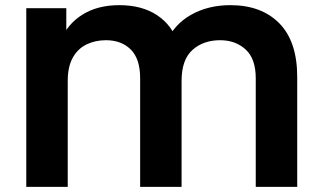

<svg xmlns="http://www.w3.org/2000/svg" viewBox="-20 -732 1261 752"><path d="M82.9 0V-700H239.7V-547.5L217.8 -573.4Q244.4 -638.6 303.7 -675.2Q363 -711.8 447.2 -711.8Q536.2 -711.8 595.8 -672.1Q655.4 -632.4 677.8 -560.7L630.6 -565Q661.1 -636.2 728.2 -674Q795.3 -711.8 882.1 -711.8Q1004.3 -711.8 1074.2 -640.5Q1144.1 -569.2 1144.1 -430.4V0H981.7V-425.2Q981.7 -501.8 942.2 -538.1Q902.6 -574.5 842.1 -574.5Q776.2 -574.5 733.7 -536.3Q691.2 -498.2 691.2 -414.8V0H528.9V-425.2Q528.9 -501.8 492.1 -538.1Q455.3 -574.5 395.4 -574.5Q352.6 -574.5 318.5 -557.8Q284.4 -541 264.9 -505.9Q245.3 -470.7 245.3 -414.8V0Z"/></svg>

Font: Montserrat Alternates Thin
Style: Regular
Weight: 100
Designer: Julieta Ulanovsky
Foundry: Julieta Ulanovsky
Version: Version 9.000